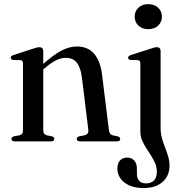

<svg xmlns="http://www.w3.org/2000/svg" viewBox="-20 -698 894 948"><path d="M193.5 -446V-55Q193.5 -44 197.8 -38.2Q202 -32.5 211 -30L236 -25Q248 -21.5 248 -12.5Q248 0 231.5 0H52.5Q44.5 0 40.5 -3.2Q36.5 -6.5 36.5 -12Q36.5 -16.5 39.5 -19.8Q42.5 -23 49 -25L76 -30Q85 -32.5 89.2 -38Q93.5 -43.5 93.5 -54.5V-384.5Q93.5 -392.5 90.5 -396.5Q87.5 -400.5 80.5 -401L45 -402Q39 -403 36 -405.8Q33 -408.5 33 -412.5Q33 -417.5 36.2 -420.8Q39.5 -424 47.5 -426.5L142.5 -457.5Q154.5 -461.5 161.8 -463.2Q169 -465 175 -465Q184 -465 188.8 -459.8Q193.5 -454.5 193.5 -446ZM181.5 -344.5 167 -359 187.5 -377Q242.5 -426.5 282.2 -447.5Q322 -468.5 359 -468.5Q415 -468.5 445.8 -431.5Q476.5 -394.5 484 -328.5L517.5 -57.5Q519 -45 523.5 -38.5Q528 -32 537.5 -29.5L560.5 -25Q567 -23 570.2 -19.8Q573.5 -16.5 573.5 -12Q573.5 -6.5 569.5 -3.2Q565.5 0 557 0H376Q359 0 359 -12.5Q359 -21 371 -25L397.5 -30Q407.5 -32.5 412.5 -39Q417.5 -45.5 416 -57.5L384.5 -315Q378.5 -364 359.5 -388.2Q340.5 -412.5 304.5 -412.5Q281 -412.5 256 -400Q231 -387.5 201.5 -362ZM773 -66.5Q773 -39 779.8 -15.2Q786.5 8.5 795.2 30.8Q804 53 810.5 75Q817 97 817 120.5Q817 170 782.8 200.2Q748.5 230.5 689.5 230.5Q647.5 230.5 618.5 217.5Q589.5 204.5 574.5 182.8Q559.5 161 559.5 135.5Q559.5 108 572.8 94Q586 80 608.5 80Q630 80 643 95Q656 110 656 134V160.5Q656 183.5 667.5 195.5Q679 207.5 701 207.5Q727 207.5 740.8 192.5Q754.5 177.5 754.5 149.5Q754.5 128.5 746.5 109.2Q738.5 90 726.2 71Q714 52 701.8 33Q689.5 14 681.2 -6.2Q673 -26.5 673 -48.5V-384Q673 -393 670 -396.8Q667 -400.5 660 -401L624.5 -402Q618.5 -403 615.5 -405.8Q612.5 -408.5 612.5 -412.5Q612.5 -417.5 615.8 -420.8Q619 -424 627 -426.5L722 -457Q734 -461.5 741.2 -463.2Q748.5 -465 754 -465Q763.5 -465 768.2 -459.8Q773 -454.5 773 -445.5ZM712 -554Q682 -554 663.5 -571.5Q645 -589 645 -616Q645 -643 663.8 -660.2Q682.5 -677.5 712 -677.5Q742 -677.5 760.8 -660Q779.5 -642.5 779.5 -616Q779.5 -589 760.8 -571.5Q742 -554 712 -554Z"/></svg>

Font: Fraunces 60pt
Style: Regular
Weight: 400
Version: Version 1.000;[b76b70a41]